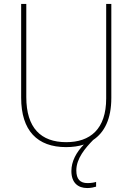

<svg xmlns="http://www.w3.org/2000/svg" viewBox="-20 -734 669 971"><path d="M366 128C366 67 412 14 451 -26C508 -64 543 -132 543 -239V-714H517V-236C517 -81 436 -15 315 -15C187 -15 113 -87 113 -243V-714H87V-240C87 -73 169 10 314 10C347 10 377 6 404 -3C365 37 341 83 341 131C341 191 375 217 421 217C440 217 456 213 466 210V186C457 189 440 192 423 192C385 192 366 172 366 128Z"/></svg>

Font: Noto Sans Gujarati SemiCondensed Thin
Style: Regular
Weight: 100
Width: 4
Designer: Jelle Bosma - Monotype Design Team, Universal Thirst
Foundry: Monotype Imaging Inc.
Version: Version 2.106